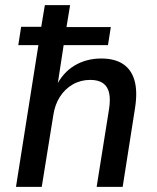

<svg xmlns="http://www.w3.org/2000/svg" viewBox="-20 -725 610 745"><path d="M42 0 129 -550H51L62 -621H140L154 -705H252L238 -620H410L399 -550H227L202 -387H196Q223 -443 269 -470.5Q315 -498 373 -498Q425 -498 457.5 -476.5Q490 -455 502 -412.5Q514 -370 504 -306L456 0H355L403 -301Q409 -339 403.5 -364Q398 -389 380 -402Q362 -415 330 -415Q293 -415 262.5 -397.5Q232 -380 212.5 -349.5Q193 -319 187 -279L142 0Z"/></svg>

Font: Nunito Sans 10pt SemiCondensed SemiBold
Style: Italic
Weight: 600
Width: 4
Italic angle: -9°
Designer: Vernon Adams
Foundry: Vernon Adams
Version: Version 3.101;gftools[0.9.27]